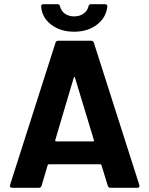

<svg xmlns="http://www.w3.org/2000/svg" viewBox="-20 -894 711 914"><path d="M493 -10 463 -108Q461 -112 458 -112H212Q209 -112 207 -108L178 -10Q175 0 165 0H38Q32 0 29 -3.5Q26 -7 28 -14L244 -690Q247 -700 257 -700H414Q424 -700 427 -690L643 -14Q644 -12 644 -9Q644 0 633 0H506Q496 0 493 -10ZM247 -221H423Q429 -221 427 -227L337 -524Q336 -528 334 -527.5Q332 -527 331 -524L243 -227Q242 -221 247 -221ZM176 -862V-864Q176 -874 187 -874H254Q264 -874 266 -863Q271 -842 289 -829Q307 -816 333 -816Q359 -816 377.5 -829Q396 -842 401 -863Q403 -874 413 -874H479Q491 -874 491 -864Q486 -811 442 -777Q398 -743 333 -743Q268 -743 224 -776.5Q180 -810 176 -862Z"/></svg>

Font: UMi
Style: Bold
Weight: 700
Designer: Peter Middis
Foundry: We Are UMi
Version: Version 1.0